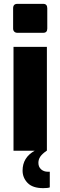

<svg xmlns="http://www.w3.org/2000/svg" viewBox="-20 -781 313 995"><path d="M48 -633V-738Q48 -761 70 -761H204Q225 -761 225 -738V-633Q225 -611 204 -611H70Q60 -611 54 -617Q48 -623 48 -633ZM50 -538H223V0H50ZM97 103Q97 35 160 0H222Q199 16 189 30.5Q179 45 179 63Q179 84 193 96.5Q207 109 228 109H238V190Q229 194 204 194Q149 194 123 167Q97 140 97 103Z"/></svg>

Font: Exo ExtraBold
Style: Regular
Weight: 800
Designer: Natanael Gama
Foundry: Natanael Gama
Version: Version 1.500